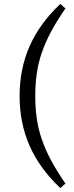

<svg xmlns="http://www.w3.org/2000/svg" viewBox="-20 -768 379 980"><path d="M160 -278Q160 -218 167.5 -164.5Q175 -111 193 -58Q211 -5 240.5 50Q270 105 314 169L288 192Q182 92 131 -24Q80 -140 80 -278Q80 -416 131 -532Q182 -648 288 -748L314 -725Q270 -661 240.5 -606Q211 -551 193 -498Q175 -445 167.5 -391.5Q160 -338 160 -278Z"/></svg>

Font: Source Serif Pro
Style: Regular
Weight: 400
Designer: Frank Grießhammer
Foundry: Adobe Systems Incorporated
Version: Version 2.000;PS 1.000;hotconv 16.6.51;makeotf.lib2.5.65220